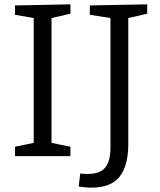

<svg xmlns="http://www.w3.org/2000/svg" viewBox="-20 -718 734 883"><path d="M304 -655 217 -635V-61L304 -43V0H49V-43L135 -61V-635L49 -650V-693L304 -698ZM393 -693 657 -698V-655L570 -635V-55Q570 43 530.5 94Q491 145 399 145Q385 145 371 143.5Q357 142 342 140L349 80Q358 81 366 81.5Q374 82 383 82Q440 82 464 52.5Q488 23 488 -40V-635L393 -650Z"/></svg>

Font: Bitter
Style: Regular
Weight: 400
Designer: Sol Matas, and Bitter project Authors
Foundry: Sol Matas
Version: Version 2.001